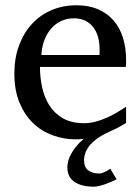

<svg xmlns="http://www.w3.org/2000/svg" viewBox="-20 -514 530 725"><path d="M456.1 -49.8Q435.1 -36.6 412.1 -25.4Q397.5 -18.1 382.3 -11.7Q342.3 7.8 320.3 33.2Q297.4 60.1 297.4 91.8Q297.4 116.7 312.7 128.9Q328.1 141.1 355.5 141.1Q360.8 141.1 368.2 138.4Q375.5 135.7 381.8 132.3Q389.2 128.4 396.5 123L420.4 163.1Q404.3 171.4 388.7 177.2Q375.5 182.6 360.6 186.8Q345.7 190.9 334.5 190.9Q287.6 190.9 261 172.6Q234.4 154.3 234.4 118.2Q234.4 97.2 243.7 77.4Q252.9 57.6 266.1 41Q279.3 24.4 293.9 12.2L295.9 10.3Q280.8 12.2 266.1 12.2Q220.7 12.2 178.7 -3.2Q136.7 -18.6 104.7 -49.3Q72.8 -80.1 53.5 -126.7Q34.2 -173.3 34.2 -235.8Q34.2 -294.4 51.8 -342Q69.3 -389.6 100.6 -423.6Q131.8 -457.5 174.8 -475.8Q217.8 -494.1 269 -494.1Q315.4 -494.1 350.6 -478.8Q385.7 -463.4 409.2 -436.3Q432.6 -409.2 444.3 -371.3Q456.1 -333.5 456.1 -289.1V-275.9Q456.1 -268.1 455.1 -261.2H130.9Q130.9 -223.1 138.9 -185.1Q147 -147 166 -116.7Q185.1 -86.4 217.3 -67.6Q249.5 -48.8 297.9 -48.8Q319.3 -48.8 340.3 -54.4Q361.3 -60.1 381.6 -68.8Q401.9 -77.6 420.4 -88.6Q439 -99.6 456.1 -110.8ZM356 -328.1Q356 -353 350.1 -374.3Q344.2 -395.5 332.3 -411.1Q320.3 -426.8 302 -435.8Q283.7 -444.8 258.8 -444.8Q233.9 -444.8 212.4 -435.3Q190.9 -425.8 174.6 -407.7Q158.2 -389.6 148.2 -364Q138.2 -338.4 136.2 -306.2H356Z"/></svg>

Font: Charis SIL Phon
Style: Regular
Weight: 400
Foundry: SIL International
Version: Version 5.000